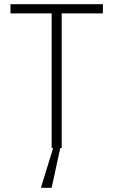

<svg xmlns="http://www.w3.org/2000/svg" viewBox="-20 -708 542 918"><path d="M30 -688H472V-644H275V0H268L227 190H177V185L234 0H227V-644H30Z"/></svg>

Font: Saira Semi Condensed ExtraLight
Style: Regular
Weight: 200
Width: 4
Designer: Hector Gatti with collaboration of the Omnibus-Type team
Foundry: Omnibus-Type
Version: Version 1.001; ttfautohint (v1.8)